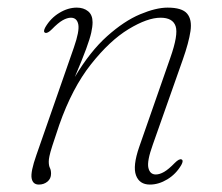

<svg xmlns="http://www.w3.org/2000/svg" viewBox="-20 -477 584 504"><path d="M98.5 -391Q92.5 -393.5 99 -405.5Q113 -429.5 135.8 -443.2Q158.5 -457 181.5 -457Q199.5 -457 211.2 -447.5Q223 -438 223 -418.5Q223 -407 219.5 -391.2Q216 -375.5 206 -348.2Q196 -321 176.5 -275Q216.5 -342 261.2 -382Q306 -422 347.8 -439.5Q389.5 -457 420 -457Q458 -457 471.2 -441.2Q484.5 -425.5 480 -395.2Q475.5 -365 460 -321L381 -97Q365.5 -54 369.5 -36.5Q373.5 -19 389 -19Q399 -19 410.8 -25.8Q422.5 -32.5 439 -49.5Q450.5 -61 456.5 -58.5Q462.5 -56 456 -44Q442 -20 419.2 -6.2Q396.5 7.5 373.5 7.5Q346 7.5 337 -16.8Q328 -41 345.5 -91.5L427 -325Q448.5 -386 441 -408.2Q433.5 -430.5 401.5 -430.5Q367 -430.5 317.5 -400.5Q268 -370.5 218.8 -308.2Q169.5 -246 135.5 -149Q123.5 -113.5 117.5 -94.8Q111.5 -76 109.8 -67.2Q108 -58.5 108 -53Q108 -42 111 -36.2Q114 -30.5 114 -21Q114 -8 104.5 -0.2Q95 7.5 82 7.5Q66 7.5 63 -9.2Q60 -26 75.5 -70L174 -352.5Q189 -395.5 185.5 -413Q182 -430.5 166 -430.5Q156.5 -430.5 144.5 -423.8Q132.5 -417 116 -400Q104.5 -388.5 98.5 -391Z"/></svg>

Font: Fraunces 9pt Thin
Style: Italic
Weight: 100
Italic angle: -16°
Version: Version 1.000;[b76b70a41]